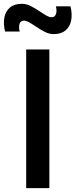

<svg xmlns="http://www.w3.org/2000/svg" viewBox="-56 -977 392 997"><path d="M223.4 -800Q200.3 -800 178.8 -810.5Q157.2 -821 127.2 -841.1Q105.7 -855.8 92.4 -862.8Q79.1 -869.7 67.4 -869.7Q56.8 -869.7 50.6 -862.1Q44.3 -854.5 43.1 -841.6Q41.9 -828.7 46.2 -813.3H-29.8Q-39.5 -853.8 -33.2 -886.5Q-26.8 -919.2 -4 -938.2Q18.8 -957.2 56.8 -957.2Q79.9 -957.2 101.5 -946.7Q123.1 -936.2 153.2 -916.1Q174.8 -901.3 188 -894.4Q201.2 -887.5 212.9 -887.5Q228.4 -887.5 234.5 -903.7Q240.5 -919.9 234.1 -944.2H310.1Q319.8 -903.8 313.5 -871Q307.2 -838.1 284.3 -819Q261.5 -800 223.4 -800ZM80 0V-720H200.3V0Z"/></svg>

Font: Hauora
Style: Regular
Weight: 400
Designer: Wayne Shih
Foundry: WCYS
Version: Version 1.001